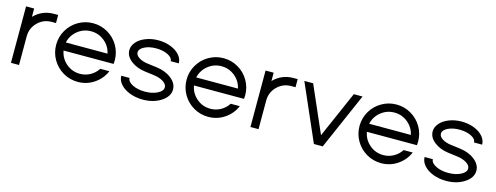

<svg xmlns="http://www.w3.org/2000/svg" viewBox="-21 -1075 4255 1647"><g transform="rotate(15 2106.5 -251.0)"><path d="M68.4 0V-501.5H140.1V-427.7Q212.4 -501.5 315.9 -501.5H353.5V-429.7H315.9Q242.7 -429.7 191.4 -378.4Q140.1 -327.1 140.1 -254.4V0Z M902.8 -148.9Q872.6 -78.1 807.9 -34.2Q743.2 9.8 663.6 9.8Q592.8 9.8 532.7 -25.1Q472.7 -60.1 437.7 -120.1Q402.8 -180.2 402.8 -251Q402.8 -321.3 437.7 -381.1Q472.7 -440.9 532.7 -475.8Q592.8 -510.7 663.6 -510.7Q733.9 -510.7 793.7 -475.8Q853.5 -440.9 888.4 -381.1Q923.3 -321.3 923.3 -251Q923.3 -232.4 921.4 -218.8H851.6H477.1Q488.8 -151.4 541.3 -106.7Q593.8 -62 663.6 -62Q712.4 -62 754.4 -85.4Q796.4 -108.9 822.3 -148.9ZM478 -290.5H848.1Q834.5 -355 782.7 -397.2Q731 -439.5 663.6 -439.5Q596.2 -439.5 544.2 -397.2Q492.2 -355 478 -290.5Z M1460.4 -368.2H1388.2Q1388.2 -399.4 1345.2 -420.9Q1302.2 -442.4 1241.2 -442.4Q1180.2 -442.4 1137.2 -420.9Q1094.2 -399.4 1094.2 -368.2H1021Q1021 -407.7 1050.5 -441.4Q1080.1 -475.1 1130.9 -494.6Q1181.6 -514.2 1241.2 -514.2Q1300.8 -514.2 1351.3 -494.6Q1401.9 -475.1 1431.2 -441.4Q1460.4 -407.7 1460.4 -368.2ZM1011.2 -138.2H1084.5Q1084.5 -105.5 1130.4 -82Q1176.3 -58.6 1241.2 -58.6Q1306.2 -58.6 1352.1 -82Q1397.9 -105.5 1397.9 -138.2Q1397.9 -166 1364.7 -187.3Q1331.5 -208.5 1279.8 -215.3L1199.2 -225.6Q1122.6 -235.4 1071.8 -275.4Q1021 -315.4 1021 -368.2H1094.2Q1094.2 -342.3 1125.2 -322.5Q1156.2 -302.7 1204.1 -296.9L1285.2 -286.6Q1365.2 -276.4 1418 -234.6Q1470.7 -192.9 1470.7 -138.2Q1470.7 -76.2 1403.3 -32Q1335.9 12.2 1241.2 12.2Q1178.7 12.2 1125.7 -7.8Q1072.8 -27.8 1042 -62.5Q1011.2 -97.2 1011.2 -138.2Z M2061 -148.9Q2030.8 -78.1 1966.1 -34.2Q1901.4 9.8 1821.8 9.8Q1751 9.8 1690.9 -25.1Q1630.9 -60.1 1595.9 -120.1Q1561 -180.2 1561 -251Q1561 -321.3 1595.9 -381.1Q1630.9 -440.9 1690.9 -475.8Q1751 -510.7 1821.8 -510.7Q1892.1 -510.7 1951.9 -475.8Q2011.7 -440.9 2046.6 -381.1Q2081.5 -321.3 2081.5 -251Q2081.5 -232.4 2079.6 -218.8H2009.8H1635.3Q1647 -151.4 1699.5 -106.7Q1752 -62 1821.8 -62Q1870.6 -62 1912.6 -85.4Q1954.6 -108.9 1980.5 -148.9ZM1636.2 -290.5H2006.3Q1992.7 -355 1940.9 -397.2Q1889.2 -439.5 1821.8 -439.5Q1754.4 -439.5 1702.4 -397.2Q1650.4 -355 1636.2 -290.5Z M2195.3 0V-501.5H2267.1V-427.7Q2339.4 -501.5 2442.9 -501.5H2480.5V-429.7H2442.9Q2369.6 -429.7 2318.4 -378.4Q2267.1 -327.1 2267.1 -254.4V0Z M2758.8 0 2539.6 -501.5H2617.7L2798.3 -88.9L2979 -501.5H3056.6L2837.4 0Z M3596.7 -148.9Q3566.4 -78.1 3501.7 -34.2Q3437 9.8 3357.4 9.8Q3286.6 9.8 3226.6 -25.1Q3166.5 -60.1 3131.6 -120.1Q3096.7 -180.2 3096.7 -251Q3096.7 -321.3 3131.6 -381.1Q3166.5 -440.9 3226.6 -475.8Q3286.6 -510.7 3357.4 -510.7Q3427.7 -510.7 3487.5 -475.8Q3547.4 -440.9 3582.3 -381.1Q3617.2 -321.3 3617.2 -251Q3617.2 -232.4 3615.2 -218.8H3545.4H3170.9Q3182.6 -151.4 3235.1 -106.7Q3287.6 -62 3357.4 -62Q3406.2 -62 3448.2 -85.4Q3490.2 -108.9 3516.1 -148.9ZM3171.9 -290.5H3542Q3528.3 -355 3476.6 -397.2Q3424.8 -439.5 3357.4 -439.5Q3290 -439.5 3238 -397.2Q3186 -355 3171.9 -290.5Z M4154.3 -368.2H4082Q4082 -399.4 4039.1 -420.9Q3996.1 -442.4 3935.1 -442.4Q3874 -442.4 3831.1 -420.9Q3788.1 -399.4 3788.1 -368.2H3714.8Q3714.8 -407.7 3744.4 -441.4Q3773.9 -475.1 3824.7 -494.6Q3875.5 -514.2 3935.1 -514.2Q3994.6 -514.2 4045.2 -494.6Q4095.7 -475.1 4125 -441.4Q4154.3 -407.7 4154.3 -368.2ZM3705.1 -138.2H3778.3Q3778.3 -105.5 3824.2 -82Q3870.1 -58.6 3935.1 -58.6Q4000 -58.6 4045.9 -82Q4091.8 -105.5 4091.8 -138.2Q4091.8 -166 4058.6 -187.3Q4025.4 -208.5 3973.6 -215.3L3893.1 -225.6Q3816.4 -235.4 3765.6 -275.4Q3714.8 -315.4 3714.8 -368.2H3788.1Q3788.1 -342.3 3819.1 -322.5Q3850.1 -302.7 3897.9 -296.9L3979 -286.6Q4059.1 -276.4 4111.8 -234.6Q4164.6 -192.9 4164.6 -138.2Q4164.6 -76.2 4097.2 -32Q4029.8 12.2 3935.1 12.2Q3872.6 12.2 3819.6 -7.8Q3766.6 -27.8 3735.8 -62.5Q3705.1 -97.2 3705.1 -138.2Z"/></g></svg>

Font: Basically A Sans Serif
Style: Regular
Weight: 400
Designer: Hyung-Suk Kim
Foundry: Mental Design
Version: 1.000